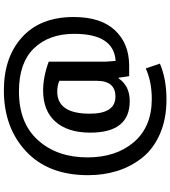

<svg xmlns="http://www.w3.org/2000/svg" viewBox="36 -724 881 993"><g transform="rotate(-90 476.5 -227.5)"><path d="M798 -284Q798 -415 723 -492.5Q648 -570 500 -570Q336 -570 247.5 -471Q159 -372 159 -216Q159 -67 238.5 25Q318 117 461 117Q550 117 619 86L644 159Q565 193 458 193Q358 193 281 159.5Q204 126 158 68.5Q112 11 89.5 -60Q67 -131 67 -212Q67 -418 190 -533Q313 -648 506 -648Q677 -648 781 -553.5Q885 -459 885 -287Q885 -147 817 -74Q749 -1 636 0H579L571 -54L568 -55Q529 3 450 3Q287 3 287 -201Q287 -317 343.5 -381Q400 -445 504 -445Q576 -445 654 -416V-123L658 -70Q798 -79 798 -284ZM555 -361Q531 -372 498 -372Q385 -371 385 -204Q385 -71 473 -71Q555 -71 555 -167Z"/></g></svg>

Font: Bree Serif
Style: Regular
Weight: 400
Designer: Veronika Burian, Jos Scaglione
Foundry: TypeTogether
Version: Version 1.001